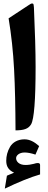

<svg xmlns="http://www.w3.org/2000/svg" viewBox="-20 -752 275 1111"><path d="M7.8 339.4C86.4 301.8 155.8 273.4 211.9 257.3V203.1C211.9 190.9 200.7 191.4 198.2 191.4C192.4 191.4 185.1 192.9 178.2 195.3C177.7 195.8 177.2 195.8 176.8 195.8C159.7 200.2 143.6 202.6 127.4 202.6C89.8 202.6 73.2 182.1 73.2 163.1C73.2 147.5 91.3 130.4 122.6 130.4C139.2 130.4 160.2 134.3 185.1 142.6L206.5 93.3C178.7 68.8 151.9 54.2 121.6 54.2C83 54.2 53.2 71.8 38.1 97.7C22.9 123.5 16.1 150.9 16.1 178.7C16.1 213.4 31.7 233.4 61.5 247.1C51.3 252 30.8 259.8 20 264.6ZM29.8 -646C45.4 -551.8 56.2 -453.1 61.5 -350.6C66.9 -248 69.3 -130.4 69.8 2.4C118.2 2 144.5 -6.3 160.2 -33.2C177.2 -63 186 -173.3 186 -364.3C186 -452.6 182.6 -567.4 176.3 -708.5C175.8 -721.7 173.8 -729 171.4 -730.5C168.9 -731.4 167 -731.9 166 -731.9C161.6 -731.9 154.8 -729 146.5 -722.7Z"/></svg>

Font: Sahel
Style: Bold
Weight: 700
Foundry: Saber Rastikerdar (saber.rastikerdar@gmail.com)
Version: Version 3.4.0